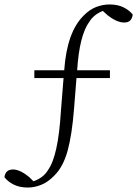

<svg xmlns="http://www.w3.org/2000/svg" viewBox="-44 -733 615 861"><path d="M110 -383V-418H244Q256 -589 331 -663Q357 -690 387 -701.5Q417 -713 447 -713Q484 -713 510 -700Q536 -687 551 -668Q550 -653 541 -642.5Q532 -632 513 -632Q480 -632 438 -665L417 -684Q377 -668 357 -636Q312 -575 302 -418H449V-383H299L288 -245Q279 -130 259.5 -58Q240 14 200 54Q171 84 140.5 96Q110 108 81 108Q44 108 18 95Q-8 82 -24 62Q-23 47 -13.5 37Q-4 27 14 27Q46 27 88 62L106 80Q151 64 171 30Q217 -33 229 -233L241 -383Z"/></svg>

Font: Minh Nguyen ExtraLight
Style: Regular
Weight: 250
Designer: Ryoko NISHIZUKA 西塚涼子 (kana & ideographs); Frank Grießhammer (Latin, Greek & Cyrillic); Wenlong ZHANG 张文龙 (bopomofo); San
Foundry: Adobe
Version: Version 1.100;July 7, 2023;FontCreator 14.0.0.2814 64-bit